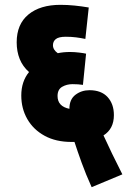

<svg xmlns="http://www.w3.org/2000/svg" viewBox="-20 -652 530 794"><path d="M359 122Q335 69 317.5 20.5Q300 -28 288 -65Q282 -65 276 -65Q211 -65 164.5 -90.5Q118 -116 93 -159.5Q68 -203 68 -257Q68 -315 100 -354Q74 -377 61.5 -408Q49 -439 49 -477Q49 -552 97.5 -592Q146 -632 230 -632Q259 -632 288.5 -629Q318 -626 347 -621L333 -491Q314 -495 294.5 -497.5Q275 -500 252 -500Q223 -500 211 -490.5Q199 -481 199 -465Q199 -446 219 -432Q242 -437 270 -437Q288 -437 308 -434.5Q328 -432 336 -430L323 -301Q304 -304 280 -304Q256 -304 237 -293Q218 -282 218 -255Q218 -212 267 -202Q267 -241 292 -260Q317 -279 350 -279Q399 -279 425 -250.5Q451 -222 451 -176Q451 -119 408 -92Q423 -59 444 -15.5Q465 28 486 69Z"/></svg>

Font: Noto Sans ExtraCondensed Black
Style: Regular
Weight: 900
Width: 2
Designer: Monotype Design Team
Foundry: Monotype Imaging Inc.
Version: Version 2.013; ttfautohint (v1.8.4.7-5d5b)